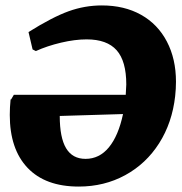

<svg xmlns="http://www.w3.org/2000/svg" viewBox="-20 -675 672 707"><path d="M628 -374Q628 -348 625 -321Q614 -223 566 -147.5Q518 -72 441 -30Q364 12 270 12Q147 12 81.5 -57Q16 -126 16 -252Q16 -279 19 -309H21L31 -326H443Q445 -354 445 -364Q445 -450 409.5 -490Q374 -530 299 -530Q256 -530 205 -518Q154 -506 112 -487L100 -493L85 -557Q173 -612 232.5 -633.5Q292 -655 355 -655Q438 -655 499.5 -620.5Q561 -586 594.5 -522Q628 -458 628 -374ZM433 -255 200 -248Q200 -168 223.5 -129Q247 -90 295 -90Q346 -90 381 -132.5Q416 -175 433 -255Z"/></svg>

Font: Alegreya ExtraBold
Style: Italic
Weight: 800
Italic angle: -7°
Designer: Juan Pablo del Peral
Foundry: Huerta Tipografica
Version: Version 2.007; ttfautohint (v1.6)